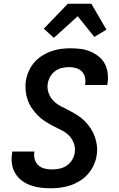

<svg xmlns="http://www.w3.org/2000/svg" viewBox="-20 -1002 640 1030"><path d="M252 8Q223 8 195.5 4.5Q168 1 142.5 -8.5Q117 -18 96 -34Q75 -50 61.5 -73Q48 -96 44 -123.5Q40 -151 45 -180L46 -189H165L164 -185Q161 -164 167 -145Q173 -126 187 -114Q201 -102 220.5 -97.5Q240 -93 260 -93Q280 -93 300.5 -97.5Q321 -102 338.5 -114Q356 -126 367 -144.5Q378 -163 381 -182Q385 -209 376 -233.5Q367 -258 349.5 -275.5Q332 -293 309 -304Q286 -315 264 -326.5Q242 -338 220.5 -352Q199 -366 182 -383.5Q165 -401 151 -421.5Q137 -442 128.5 -466Q120 -490 117.5 -516.5Q115 -543 119 -569Q123 -595 134 -620Q145 -645 163 -666Q181 -687 205 -702.5Q229 -718 254.5 -727Q280 -736 306 -739.5Q332 -743 357 -743Q385 -743 412.5 -739.5Q440 -736 464 -726Q488 -716 509 -699.5Q530 -683 542 -660Q554 -637 557.5 -610Q561 -583 557 -555L555 -546H436L437 -550Q440 -570 435.5 -588.5Q431 -607 418 -619.5Q405 -632 386.5 -637Q368 -642 349 -642Q330 -642 310.5 -637Q291 -632 275 -620Q259 -608 249 -590Q239 -572 236 -553Q232 -527 241 -502.5Q250 -478 267.5 -460.5Q285 -443 307.5 -431.5Q330 -420 352.5 -408.5Q375 -397 396 -383.5Q417 -370 434.5 -352.5Q452 -335 466 -314Q480 -293 488.5 -269Q497 -245 500 -219Q503 -193 498 -166Q494 -140 482 -114.5Q470 -89 451 -67.5Q432 -46 407.5 -31Q383 -16 357.5 -7.5Q332 1 305 4.5Q278 8 252 8ZM269 -799 215 -848 344 -982H470L551 -843L486 -804L397 -915Z"/></svg>

Font: Iosevka Extended
Style: Bold Italic
Weight: 700
Width: 7
Italic angle: -9°
Monospace: yes
Designer: Belleve Invis
Foundry: Belleve Invis
Version: Version 32.5.0; ttfautohint (v1.8.4)